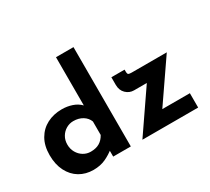

<svg xmlns="http://www.w3.org/2000/svg" viewBox="-151 -1049 1448 1321"><g transform="rotate(-30 573.0 -388.5)"><path d="M250 12Q189 12 141 -16.5Q93 -45 65.5 -99Q38 -153 38 -227Q38 -301 68 -353Q98 -405 150 -432Q202 -459 268 -459Q310 -459 348.5 -446Q387 -433 413 -406V-362V-789H552V0H412V-85L423 -55Q389 -27 347 -7.5Q305 12 250 12ZM296 -106Q338 -106 366 -122.5Q394 -139 412 -172V-279Q400 -311 369 -330Q338 -349 296 -349Q265 -349 238.5 -333.5Q212 -318 196 -291Q180 -264 180 -229Q180 -194 196 -166Q212 -138 238.5 -122Q265 -106 296 -106ZM764 -323Q728 -323 701 -349Q674 -375 674 -419V-479H779V-465Q779 -444 786.5 -440.5Q794 -437 813 -437H1090L848 -85L822 -114H1087V0H644L893 -363L914 -323Z"/></g></svg>

Font: Reem Kufi Fun
Style: Bold
Weight: 700
Designer: Khaled Hosny
Version: Version 1.005